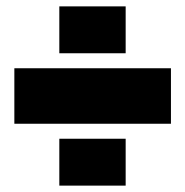

<svg xmlns="http://www.w3.org/2000/svg" viewBox="-20 -661 581 602"><path d="M25 -447H516V-273H25ZM166 -226H374V-79H166ZM166 -641H374V-494H166Z"/></svg>

Font: Aspekta 1000
Style: Regular
Weight: 1000
Designer: Ivo Dolenc
Version: Version 2.000